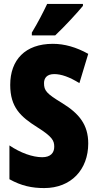

<svg xmlns="http://www.w3.org/2000/svg" viewBox="-20 -947 494 977"><path d="M402 -917V-927H220C199 -883 174 -834 142 -781V-767H261C311 -814 374 -883 402 -917ZM429 -217C429 -312 383 -369 297 -422C216 -471 204 -486 204 -524C204 -550 219 -570 256 -570C292 -570 334 -555 384 -524L429 -673C368 -707 308 -724 249 -724C108 -724 32 -642 32 -515C32 -401 85 -353 169 -300C247 -251 256 -231 256 -200C256 -169 237 -147 195 -147C146 -147 84 -169 28 -207V-35C89 -1 143 10 205 10C342 10 429 -84 429 -217Z"/></svg>

Font: Noto Sans Georgian ExtraCondensed Black
Style: Regular
Weight: 900
Width: 2
Designer: Monotype Design Team, Akaki Razmadze
Foundry: Google LLC
Version: Version 2.005